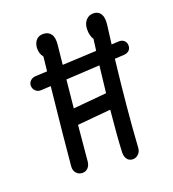

<svg xmlns="http://www.w3.org/2000/svg" viewBox="-142 -862 904 1005"><g transform="rotate(-20 310.0 -359.5)"><path d="M425.5 35Q406 34.5 395.2 20Q384.5 5.5 385 -18Q389 -108.5 403 -249.5L217.5 -232.5Q209.5 -153 199.5 -36.5Q197.5 -13.5 184.8 -0.5Q172 12.5 153.5 12Q133 11.5 120.2 -3.2Q107.5 -18 109.5 -41Q122.5 -189 152.5 -472L99 -469Q80 -468 67.8 -479.8Q55.5 -491.5 55 -508.5Q55 -525 66.5 -536Q78 -547 95.5 -548L161 -551Q163.5 -578 169.5 -631Q151.5 -652 153 -685.5Q155.5 -713 170.5 -728.2Q185.5 -743.5 211.5 -742Q237 -741 251 -721.5Q265 -702 260.5 -661Q251 -568.5 249.5 -555L439 -564Q442 -588 447.5 -627.5Q431.5 -652 433 -688.5Q434 -718 451.2 -736.5Q468.5 -755 494.5 -753.5Q520 -752.5 532.5 -731.8Q545 -711 539.5 -669.5Q531.5 -609 526.5 -568L568.5 -570Q585.5 -570.5 596.8 -560Q608 -549.5 608 -533Q608.5 -516.5 597.8 -506Q587 -495.5 569 -494.5L517 -491.5Q485.5 -219.5 472.5 -13Q471.5 9 457.5 22.2Q443.5 35.5 425.5 35ZM226 -321 412 -338Q416.5 -382.5 429 -487L241.5 -476.5Z"/></g></svg>

Font: Monaspace Radon
Style: Regular
Weight: 400
Designer: Riley Cran & the Lettermatic Team
Foundry: Lettermatic
Version: Version 1.000 (Monaspace Radon)